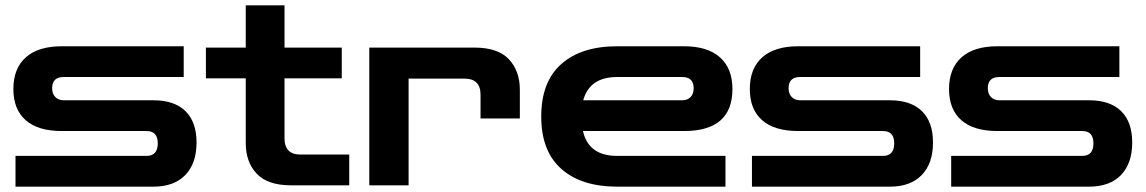

<svg xmlns="http://www.w3.org/2000/svg" viewBox="-20 -693 4284 718"><path d="M38 5V-110H528Q570 -110 570 -157Q570 -203 528 -203H211Q122 -203 76 -243.5Q30 -284 30 -360Q30 -437 76.5 -478.5Q123 -520 211 -520H667V-405H218Q175 -405 175 -363Q175 -342 187 -330Q199 -318 218 -318H554Q632 -318 673.5 -277.5Q715 -237 715 -160Q715 -82 673 -38.5Q631 5 554 5Z M1068 0Q981 0 940 -43.5Q899 -87 899 -158V-400H750V-515H899V-673H1044V-515H1258V-400H1044V-176Q1044 -115 1104 -115H1286V0Z M1361 0V-515H1755Q1842 -515 1883 -471.5Q1924 -428 1924 -357V-250H1777V-339Q1777 -399 1717 -399H1508V0Z M2288 5Q2154 5 2079 -61.5Q2004 -128 2004 -257Q2004 -387 2079 -453.5Q2154 -520 2288 -520H2538Q2626 -520 2672.5 -478.5Q2719 -437 2719 -360Q2719 -203 2538 -203H2160Q2181 -110 2288 -110H2693V5ZM2288 -405Q2185 -405 2161 -318H2531Q2551 -318 2562.5 -330Q2574 -342 2574 -363Q2574 -405 2531 -405Z M2792 5V-110H3282Q3324 -110 3324 -157Q3324 -203 3282 -203H2965Q2876 -203 2830 -243.5Q2784 -284 2784 -360Q2784 -437 2830.5 -478.5Q2877 -520 2965 -520H3421V-405H2972Q2929 -405 2929 -363Q2929 -342 2941 -330Q2953 -318 2972 -318H3308Q3386 -318 3427.5 -277.5Q3469 -237 3469 -160Q3469 -82 3427 -38.5Q3385 5 3308 5Z M3537 5V-110H4027Q4069 -110 4069 -157Q4069 -203 4027 -203H3710Q3621 -203 3575 -243.5Q3529 -284 3529 -360Q3529 -437 3575.5 -478.5Q3622 -520 3710 -520H4166V-405H3717Q3674 -405 3674 -363Q3674 -342 3686 -330Q3698 -318 3717 -318H4053Q4131 -318 4172.5 -277.5Q4214 -237 4214 -160Q4214 -82 4172 -38.5Q4130 5 4053 5Z"/></svg>

Font: Zen Dots
Style: Regular
Weight: 400
Designer: Yoshimichi Ohira
Foundry: A-1 Corp ZenFonts
Version: Version 1.000; ttfautohint (v1.8.3)